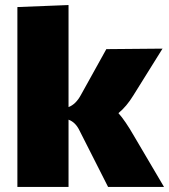

<svg xmlns="http://www.w3.org/2000/svg" viewBox="-20 -707 671 762"><path d="M631 35H409L296 -188Q280 -222 252 -232V35H49V-679L252 -687V-282Q281 -293 301 -330L402 -512L625 -514L509 -328Q482 -284 450 -258Q477 -228 512 -167Z"/></svg>

Font: Lalezar
Style: Bold
Weight: 700
Designer: Borna Izadpanah
Foundry: Borna Izadpanah
Version: Version 1.003;January 24, 2021;FontCreator 13.0.0.2683 64-bi